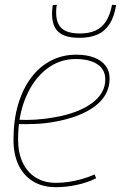

<svg xmlns="http://www.w3.org/2000/svg" viewBox="-20 -767 502 797"><path d="M55 -270Q89 -268 128.5 -270.5Q168 -273 206 -280Q304 -297 360.5 -338Q417 -379 417 -437Q417 -479 384 -500.5Q351 -522 294 -522Q226 -522 172 -479.5Q118 -437 86.5 -361.5Q55 -286 55 -188Q55 -133 74 -92.5Q93 -52 128.5 -30Q164 -8 213 -8Q239 -8 265.5 -12Q292 -16 319 -23.5Q346 -31 373 -43L379 -27Q343 -9 299 0.5Q255 10 212 10Q157 10 117.5 -14Q78 -38 57 -82Q36 -126 36 -187Q36 -268 55 -332.5Q74 -397 108.5 -443.5Q143 -490 191 -515Q239 -540 296 -540Q340 -540 371 -528Q402 -516 418.5 -494Q435 -472 435 -441Q435 -372 374 -326Q313 -280 204 -261Q165 -254 125 -252.5Q85 -251 51 -252ZM309 -610Q271 -610 246 -620Q221 -630 208.5 -652Q196 -674 196 -710Q196 -719 197 -729Q198 -739 199 -746L216 -747Q214 -738 213.5 -729.5Q213 -721 213 -711Q214 -680 225.5 -662Q237 -644 258.5 -636Q280 -628 312 -628Q349 -628 376 -640Q403 -652 420 -678.5Q437 -705 445 -747L462 -746Q454 -696 434 -666Q414 -636 383 -623Q352 -610 309 -610Z"/></svg>

Font: Georama ExtraCondensed Thin Thin
Style: Italic
Weight: 250
Italic angle: -9°
Version: Version 1.001